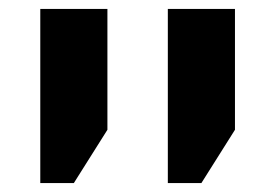

<svg xmlns="http://www.w3.org/2000/svg" viewBox="-20 -622 610 429"><path d="M355 -213V-602H505V-332L430 -213ZM70 -213V-602H220V-332L145 -213Z"/></svg>

Font: Noto Sans Hebrew
Style: Bold
Weight: 700
Designer: Monotype Design Team
Foundry: Monotype Imaging Inc.
Version: Version 2.003